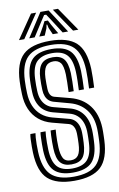

<svg xmlns="http://www.w3.org/2000/svg" viewBox="-106 -1041 686 1108"><g transform="rotate(-10 237.0 -487.0)"><path d="M237.8 10Q134.2 10 84.1 -35.2Q34 -80.5 29.8 -191Q29.2 -203.8 29.2 -226Q29.2 -248.2 30.2 -269.5Q31.2 -290.8 33.8 -300H63.5Q61.8 -291.2 60.5 -273.8Q59.2 -256.2 59.1 -234.6Q59 -213 59.8 -192Q63.5 -96 105.2 -55Q147 -14 237.8 -14Q330.5 -14 372.2 -55.4Q414 -96.8 417.8 -192.2Q418.2 -204.8 418.6 -216.2Q419 -227.8 419.1 -239.1Q419.2 -250.5 418.8 -262.8Q416 -331.8 382.6 -375.2Q349.2 -418.8 290.8 -434.8L198 -460.2Q182 -464.8 170.5 -475.1Q159 -485.5 152.8 -501.5Q146.5 -517.5 145.8 -538.8Q145 -559.5 145 -573.4Q145 -587.2 145.8 -607Q148 -663 169.4 -688.5Q190.8 -714 237.8 -714Q281.2 -714 301.8 -689.2Q322.2 -664.5 324.8 -606.2Q325.5 -587.2 324.9 -556.5Q324.2 -525.8 323 -500H293Q294.2 -524.8 294.9 -556.9Q295.5 -589 295 -603.8Q293 -654.5 278.4 -672.2Q263.8 -690 237.8 -690Q205.8 -690 191.6 -669.4Q177.5 -648.8 175.5 -603.8Q174.8 -586.2 175.1 -569.6Q175.5 -553 175.8 -539.8Q176.2 -525.2 179.9 -514.6Q183.5 -504 190 -497.4Q196.5 -490.8 205.5 -488.2L297.8 -464Q367.2 -445.8 406.4 -394.9Q445.5 -344 448.8 -264Q449.2 -252.5 449.1 -240Q449 -227.5 448.6 -215Q448.2 -202.5 447.8 -191Q443.2 -83.5 394.6 -36.8Q346 10 237.8 10ZM237.8 -38Q163.2 -38 128.2 -73.4Q93.2 -108.8 89.8 -193.2Q89.2 -209.8 89.4 -231.2Q89.5 -252.8 90.4 -271.9Q91.2 -291 93 -300H122.8Q121.2 -289.2 120.2 -272.2Q119.2 -255.2 119.1 -234.8Q119 -214.2 119.8 -193Q122.5 -123 150.1 -92.5Q177.8 -62 237.8 -62Q298.8 -62 326.9 -92.6Q355 -123.2 357.8 -193Q358.5 -208.5 358.8 -220Q359 -231.5 359.1 -241.2Q359.2 -251 358.8 -260.2Q357.5 -292 347.5 -315.6Q337.5 -339.2 319.6 -354.6Q301.8 -370 276.8 -376.5L182.8 -401Q155.5 -408.2 134 -425.1Q112.5 -442 99.8 -469.9Q87 -497.8 85.8 -537Q85.2 -552.5 85.1 -563.5Q85 -574.5 85.1 -584.9Q85.2 -595.2 85.8 -608.2Q89.2 -691.8 125.1 -726.9Q161 -762 237.8 -762Q313.2 -762 347.4 -726Q381.5 -690 384.8 -607.8Q385.5 -588.8 384.9 -556.6Q384.2 -524.5 382.8 -500H353Q354.2 -522.2 355 -553.9Q355.8 -585.5 354.8 -608Q352 -677.5 324.6 -707.8Q297.2 -738 237.8 -738Q180 -738 149.4 -710Q118.8 -682 115.8 -608Q114.8 -585.2 115 -571.5Q115.2 -557.8 115.8 -537.8Q116.8 -508.2 125.9 -486.4Q135 -464.5 151.4 -450.4Q167.8 -436.2 190.2 -430.2L283.8 -405.8Q332 -393.2 359.2 -356.4Q386.5 -319.5 388.8 -261.5Q389.2 -251.2 389.2 -241.9Q389.2 -232.5 388.9 -221.2Q388.5 -210 387.8 -193.5Q384.5 -112 350.4 -75Q316.2 -38 237.8 -38ZM237.8 -86Q194 -86 173 -111Q152 -136 149.8 -195.5Q149.2 -213 149.2 -232.5Q149.2 -252 150.1 -269.8Q151 -287.5 152.2 -300H182Q180.8 -284.5 179.9 -268Q179 -251.5 179 -233.6Q179 -215.8 179.8 -196.2Q181.5 -155 193.4 -132.5Q205.2 -110 237.8 -110Q268 -110 282.1 -130.4Q296.2 -150.8 298 -197.5Q298.8 -213.2 298.9 -224.5Q299 -235.8 299 -243.9Q299 -252 298.8 -258.2Q298.2 -275 293.8 -287.4Q289.2 -299.8 281.4 -307.6Q273.5 -315.5 262.5 -318.2L167.8 -343Q123.8 -354.5 92.5 -380.6Q61.2 -406.8 44.2 -445.8Q27.2 -484.8 25.8 -535Q25 -559.2 25 -575.5Q25 -591.8 25.8 -610Q30.2 -717 79.5 -763.5Q128.8 -810 237.8 -810Q341.8 -810 391 -764.6Q440.2 -719.2 444.8 -610Q445.5 -591 444.9 -557Q444.2 -523 442.8 -500H412.8Q414.5 -526.8 415 -558.4Q415.5 -590 414.8 -609Q411 -704.2 369.6 -745.1Q328.2 -786 237.8 -786Q145 -786 102.4 -745.4Q59.8 -704.8 55.8 -609.2Q54.8 -586 55 -570.5Q55.2 -555 55.8 -536Q57.2 -493 71.5 -459.6Q85.8 -426.2 112 -404Q138.2 -381.8 175.2 -372L269.8 -347.2Q287.5 -342.8 300.2 -331.4Q313 -320 320.4 -302Q327.8 -284 328.8 -259.2Q329.2 -249.5 329.1 -240.8Q329 -232 328.8 -221.6Q328.5 -211.2 327.8 -196Q325.2 -137.2 304.6 -111.6Q284 -86 237.8 -86ZM63 -845 158 -984H188L94 -845ZM123 -845 213 -984H261L351 -845H319L267.2 -926L243 -962.5H231L206.8 -925.8L155 -845ZM182 -845 213.5 -900.8 227 -927.5H247L260.8 -900.8L293 -845H261L243.5 -884.5L239 -905.2H235L230.8 -884.5L214 -845ZM380 -845 286 -984H316L411 -845Z"/></g></svg>

Font: Big Shoulders Inline Display Thin Black
Style: Regular
Weight: 900
Version: Version 2.002